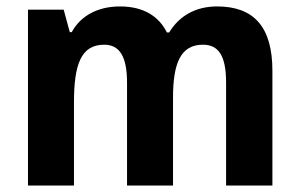

<svg xmlns="http://www.w3.org/2000/svg" viewBox="-20 -577 931 597"><path d="M655 -557C590 -557 538 -529 506 -476H499C474 -526 427 -557 353 -557C283 -557 230 -527 203 -477H197L178 -547H67V0H210V-258C210 -375 231 -438 304 -438C352 -438 375 -401 375 -320V0H518V-274C518 -381 542 -438 611 -438C660 -438 683 -403 683 -320V0H827V-357C827 -495 768 -557 655 -557Z"/></svg>

Font: Noto Sans Lao Looped SemiCondensed
Style: Bold
Weight: 700
Width: 4
Designer: Mark Frömberg, Ben Mitchell
Foundry: The Fontpad Ltd
Version: Version 1.002